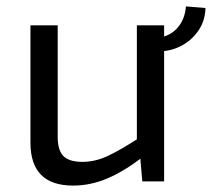

<svg xmlns="http://www.w3.org/2000/svg" viewBox="-20 -566 661 599"><path d="M160 -487V-145Q159 -99 177 -80Q195 -61 237 -61Q278 -61 318.5 -80.5Q359 -100 416 -137L427 -78Q370 -33 316.5 -10Q263 13 208 13Q75 13 75 -121V-487ZM492 -487V0H424L416 -92L407 -107V-487ZM477 -406 473 -448Q511 -453 534 -479.5Q557 -506 560 -546L621 -541Q620 -501 599 -470.5Q578 -440 545.5 -423Q513 -406 477 -406Z"/></svg>

Font: Exo 2
Style: Regular
Weight: 400
Designer: Natanael Gama
Foundry: Natanael Gama
Version: Version 2.010